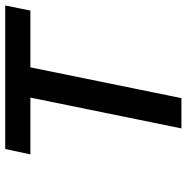

<svg xmlns="http://www.w3.org/2000/svg" viewBox="-10 -688 698 717"><g transform="rotate(-90 338.5 -329.0)"><path d="M333 -564H121L141 -658H677L658 -564H446L331 0H218Z"/></g></svg>

Font: Codetta
Style: Bold Italic
Weight: 700
Italic angle: -11°
Designer: Ulrich Proeller
Foundry: PROSA GmbH
Version: Version 2.00;September 29, 2018;FontCreator 11.5.0.2427 64-b